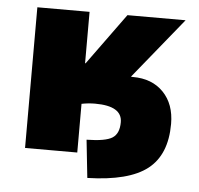

<svg xmlns="http://www.w3.org/2000/svg" viewBox="-47 -568 733 707"><g transform="rotate(5 319.5 -215.0)"><path d="M429 -296 431 -295H436Q507 -295 549 -251.5Q591 -208 591 -135Q591 -21 522.5 32.5Q454 86 301 90L286 -50Q356 -51 381 -67Q406 -83 406 -125Q406 -185 306 -185Q281 -185 256 -180V0H63V-520H256V-330H258L396 -520H611Z"/></g></svg>

Font: M PLUS 1p Black
Style: Regular
Weight: 900
Version: Version 1.061